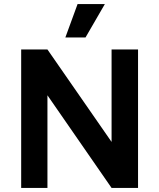

<svg xmlns="http://www.w3.org/2000/svg" viewBox="-20 -923 782 943"><path d="M361 -903H495L400 -739H301ZM658 -680V0H528L213 -455V0H84V-680H213L528 -226V-680Z"/></svg>

Font: Palanquin Dark
Style: Regular
Weight: 400
Designer: Pria Ravichandran
Version: Version 1.001